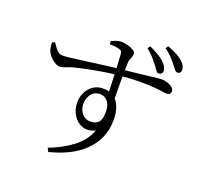

<svg xmlns="http://www.w3.org/2000/svg" viewBox="-153 -1008 1306 1258"><g transform="rotate(20 500.0 -379.0)"><path d="M812 -650Q801 -650 791 -664.5Q781 -679 767 -698Q751 -718 733.5 -738Q716 -758 687 -781L701 -798Q734 -783 759.5 -768Q785 -753 803 -737Q822 -719 830 -704.5Q838 -690 838 -676Q838 -663 830.5 -656.5Q823 -650 812 -650ZM296 56Q387 22 457 -31Q527 -84 554 -158Q506 -135 465.5 -149Q425 -163 400.5 -202Q376 -241 376 -292Q376 -328 392 -360.5Q408 -393 437 -413Q466 -433 507 -433Q554 -433 583 -411Q612 -389 626 -351Q640 -313 640 -262Q640 -193 615.5 -138Q591 -83 547 -40Q503 3 442 33Q381 63 309 81ZM498 -201Q536 -201 555 -221.5Q574 -242 574 -294Q574 -342 552.5 -367Q531 -392 499 -392Q461 -392 439 -363.5Q417 -335 417 -297Q417 -254 440.5 -227.5Q464 -201 498 -201ZM187 -470Q171 -470 151.5 -482Q132 -494 117 -511.5Q102 -529 96 -543Q91 -555 89 -571.5Q87 -588 86 -602L105 -610Q117 -593 127 -578.5Q137 -564 150 -554.5Q163 -545 180 -545Q193 -544 226.5 -548Q260 -552 306.5 -558Q353 -564 403 -571Q453 -578 499 -583.5Q545 -589 577 -592Q645 -599 692.5 -604.5Q740 -610 771.5 -613.5Q803 -617 821 -619Q839 -621 847 -621Q865 -621 885 -614.5Q905 -608 919.5 -597Q934 -586 934 -570Q934 -556 927 -550Q920 -544 906 -544Q894 -544 871 -547.5Q848 -551 811 -554Q774 -557 717.5 -557Q661 -557 582 -550Q528 -545 471 -536Q414 -527 363.5 -516.5Q313 -506 278 -497Q255 -491 239.5 -485Q224 -479 212.5 -474.5Q201 -470 187 -470ZM548 -407Q548 -423 547 -448.5Q546 -474 545 -505Q544 -536 542.5 -568.5Q541 -601 539 -630.5Q537 -660 536 -683Q534 -698 529.5 -704Q525 -710 513 -713Q503 -716 486 -718Q469 -720 447 -720L445 -741Q458 -748 476 -755Q494 -762 513 -762Q533 -762 557.5 -755.5Q582 -749 599 -738.5Q616 -728 616 -715Q616 -698 608.5 -684Q601 -670 599 -651Q598 -633 597.5 -599.5Q597 -566 597 -524Q597 -482 597.5 -438.5Q598 -395 599 -358ZM925 -697Q914 -697 904 -711Q894 -725 879 -743Q863 -763 846 -781Q829 -799 799 -821L811 -839Q847 -825 872 -812.5Q897 -800 916 -783Q935 -767 942.5 -752Q950 -737 950 -723Q950 -711 943 -704Q936 -697 925 -697Z"/></g></svg>

Font: Noto Serif HK ExtraLight
Style: Regular
Weight: 400
Version: Version 2.002-H1;hotconv 1.1.0;makeotfexe 2.6.0